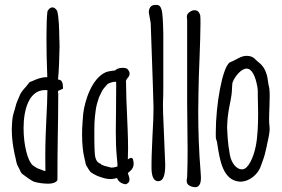

<svg xmlns="http://www.w3.org/2000/svg" viewBox="-20 -742 1167 795"><path d="M176.3 -693.4C173.8 -675.3 172.4 -636.7 172.4 -586.4C172.4 -539.6 173.3 -482.4 175.8 -422.4C151.4 -422.9 132.3 -414.6 117.2 -407.7L102.5 -401.9C98.6 -396.5 91.8 -388.2 87.4 -382.8C76.2 -370.6 65.9 -358.9 61 -345.7L61.5 -346.2C59.6 -340.8 56.2 -333.5 53.7 -328.1C49.8 -318.4 45.9 -309.1 45.4 -305.7L45.9 -306.2C43.5 -296.4 41 -288.6 39.1 -282.2V-282.7C33.7 -264.6 31.2 -255.4 29.8 -230.5C29.3 -222.2 28.8 -213.9 28.8 -206.5C28.8 -156.7 38.6 -109.4 45.9 -81.1L45.4 -81.5C49.3 -63.5 49.8 -61.5 57.1 -48.3L61.5 -39.6C64 -33.2 66.4 -27.8 70.8 -22.9L74.7 -20C87.9 -9.8 112.8 8.3 122.1 10.7C135.3 15.1 160.2 18.6 179.7 18.6C196.3 18.6 211.4 14.6 217.8 3.9C217.8 -60.1 218.3 -119.1 219.2 -175.8C220.2 -232.4 221.2 -289.6 221.2 -354C217.8 -365.7 221.7 -366.7 226.1 -368.2C231.4 -370.1 236.3 -372.6 240.7 -374.5C241.7 -408.7 231.4 -411.1 220.2 -413.1C224.1 -443.8 225.6 -508.8 226.6 -549.3C226.6 -557.6 226.6 -566.4 226.1 -574.2C226.1 -576.2 225.6 -578.1 225.6 -581.1C225.1 -622.6 224.1 -668.9 216.8 -696.8C210.9 -706.1 204.6 -711.4 196.8 -711.4C189.5 -711.4 183.1 -706.5 177.2 -696.8ZM77.6 -210.9C77.6 -290 100.6 -369.1 167 -369.1C169.4 -369.1 173.3 -369.1 176.3 -368.7C175.8 -325.2 174.3 -295.9 172.4 -259.3C169.9 -205.6 167.5 -153.8 167.5 -94.7C167.5 -75.2 167.5 -55.7 168 -33.7C163.6 -33.7 160.2 -35.6 154.3 -38.1L142.1 -42.5C134.3 -44.4 124.5 -51.3 116.2 -57.1H115.7V-57.6C94.2 -75.2 77.6 -143.1 77.6 -210.9Z M502 -459.5C477.5 -464.8 461.9 -456.1 456.1 -450.2C456.1 -450.2 449.2 -449.2 443.4 -448.7C434.6 -447.3 424.8 -445.8 419.9 -443.8C359.4 -418.9 331.1 -323.2 324.7 -272.9L321.8 -235.4C320.3 -218.8 319.8 -200.7 319.8 -184.6C319.8 -145.5 323.7 -110.4 329.6 -87.4L332.5 -75.2C334 -69.3 333 -66.4 337.4 -56.6C338.4 -54.2 352.1 -32.2 355 -29.8C358.9 -25.9 378.4 -15.6 381.8 -14.2L392.1 -10.3C406.7 -5.4 419.9 -0.5 437.5 -0.5C445.8 -0.5 455.1 -2 464.8 -4.9C469.2 10.7 485.8 19.5 500.5 21C522.9 13.7 516.1 -5.9 511.2 -20V-19.5C510.3 -21.5 509.8 -24.4 509.3 -25.9L513.2 -28.8C524.9 -38.1 540 -51.3 530.3 -83.5C525.4 -91.8 517.6 -87.9 509.3 -82C509.8 -96.2 510.3 -111.8 510.3 -126.5C510.3 -174.3 507.8 -222.2 505.9 -269.5C503.9 -312.5 502 -355 502 -397C499.5 -407.7 503.9 -413.6 508.3 -418.9C513.2 -424.3 516.6 -429.7 516.6 -437C516.6 -443.4 513.7 -449.7 506.8 -457ZM460.4 -141.6C460.9 -126 462.4 -109.4 463.4 -95.7C464.8 -80.1 466.8 -64.9 466.3 -52.7C456.5 -49.3 448.7 -47.9 440.9 -47.9L412.6 -55.2C407.2 -57.6 399.9 -60.5 399.4 -60.5C399.4 -60.5 398.4 -63 397 -63.5C386.7 -67.4 379.4 -73.7 375.5 -87.9C370.6 -100.6 370.6 -154.8 370.6 -199.2C370.6 -221.2 371.1 -242.7 373 -258.8C375 -277.3 377.4 -296.9 381.3 -311L389.2 -336.9L389.6 -338.4L403.8 -367.7C408.7 -375.5 421.4 -389.6 425.3 -394C431.2 -397.9 449.7 -404.8 455.6 -402.8L460.4 -403.8H460.9C461.4 -386.2 460.9 -376.5 460.9 -358.9C460.9 -334.5 460.9 -310.1 460.4 -285.6C460 -256.8 459.5 -227.5 459.5 -198.2C459.5 -179.7 460 -160.6 460.4 -142.1Z M655.8 -340.3C656.2 -346.2 656.2 -357.4 656.2 -388.7V-601.1C655.3 -655.3 652.8 -688.5 649.4 -700.7V-700.2C643.6 -721.2 635.7 -722.2 621.1 -721.7C605.5 -720.7 596.2 -710 596.2 -689.9L604 -646.5C612.8 -411.6 615.2 -312 615.2 -312C615.2 -307.1 615.7 -301.8 615.7 -295.9C615.7 -267.1 614.3 -228.5 611.3 -178.7C608.4 -119.6 606.9 -74.2 607.4 -44.4C607.9 -8.8 617.7 8.8 635.7 8.3C655.8 7.8 664.6 -15.6 664.1 -62L655.3 -274.4C654.8 -287.1 654.8 -297.9 654.8 -307.6C654.8 -322.8 655.3 -334 655.8 -340.8Z M767.1 -693.4C754.9 -686 751.5 -677.2 754.9 -660.6V-315.9C754.9 -282.7 755.4 -249 755.9 -215.8C756.3 -184.1 756.8 -152.8 756.8 -120.6C756.8 -83.5 756.3 -45.9 754.9 -7.3C754.9 -7.3 754.9 -6.8 754.4 -5.4C752.4 6.3 748 24.4 777.3 31.7C806.2 39.1 812 17.1 812 -6.8C812 -13.7 811.5 -20.5 811 -25.4C803.2 -118.7 800.8 -203.6 800.8 -280.8C800.8 -307.6 801.3 -333.5 801.8 -358.4C802.2 -400.9 804.2 -451.7 806.2 -501C808.1 -555.2 810.1 -607.4 810.1 -643.1C810.1 -658.2 810.1 -669.9 809.1 -678.2C804.7 -693.8 796.4 -699.7 786.1 -699.7C779.3 -699.7 772.5 -697.3 766.6 -693.4Z M930.2 -482.9C899.9 -458.5 873.5 -307.1 873.5 -194.3V-177.2C873.5 -170.9 874 -167 876 -162.1C877 -159.2 878.4 -156.2 878.9 -152.3C889.6 -80.1 901.9 6.8 975.1 10.3C1019 9.3 1048.8 -25.9 1058.1 -49.3L1061 -58.1V-57.1C1068.4 -77.6 1075.7 -95.7 1080.6 -120.1C1082 -127.9 1084.5 -135.3 1085.9 -143.1L1085.4 -142.6C1091.3 -168.5 1098.1 -196.8 1096.2 -215.3C1094.7 -225.6 1094.2 -238.3 1094.2 -249.5C1094.2 -264.6 1095.2 -283.7 1095.7 -299.3C1096.2 -314.5 1096.7 -330.1 1096.7 -343.8C1096.7 -356 1096.2 -367.2 1095.2 -376.5C1092.8 -385.7 1090.8 -396 1089.4 -406.2C1088.4 -416 1086.9 -425.3 1084 -434.6V-433.6C1076.2 -460.9 1063.5 -474.6 1046.4 -487.8L1040.5 -493.2C1035.6 -498.5 1029.8 -503.9 1022.5 -506.8C1015.1 -509.8 1008.3 -510.7 1001 -510.7C982.9 -510.7 968.8 -502 955.1 -494.6L955.6 -495.1C947.8 -490.7 939 -486.3 934.1 -484.9ZM942.9 -400.4C948.2 -416 962.4 -436 975.1 -446.3C984.9 -454.1 993.7 -458 1001 -458C1023.4 -458 1038.1 -425.3 1045.4 -383.3C1047.9 -371.6 1047.4 -359.9 1047.4 -347.2C1047.4 -340.3 1047.4 -330.1 1047.9 -322.8C1048.3 -310.1 1048.8 -293 1048.8 -272.5C1048.8 -228.5 1046.9 -172.9 1038.6 -134.8C1029.8 -90.3 1007.8 -42.5 984.9 -41C957.5 -38.6 937.5 -70.3 932.1 -99.6L930.2 -110.8C927.2 -127.4 924.3 -148.9 922.9 -168.5L921.4 -193.4C920.9 -200.7 920.4 -206.5 920.4 -213.4C920.4 -217.8 920.9 -223.1 920.9 -229C921.9 -259.3 927.7 -292 934.1 -322.8C936 -331.5 937 -340.3 938.5 -348.6V-348.1C939.9 -357.9 940.4 -370.1 940.9 -380.4C941.4 -389.6 941.9 -397.9 942.9 -400.9Z"/></svg>

Font: Amatic Mod Bold ONEptTWO
Style: Bold
Weight: 700
Designer: David Occhino Design
Foundry: David Occhino Design
Version: Version 1.2